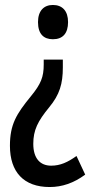

<svg xmlns="http://www.w3.org/2000/svg" viewBox="-20 -564 373 773"><path d="M254 -475C254 -520 231 -544 193 -544C157 -544 133 -521 133 -475C133 -427 156 -406 193 -406C233 -406 254 -430 254 -475ZM233 -293V-324H156V-304C156 -254 145 -226 104 -176C46 -105 20 -63 20 23C20 129 76 189 180 189C230 189 277 173 323 139L288 64C253 89 223 103 186 103C141 103 114 73 114 15C114 -40 132 -76 178 -132C220 -183 233 -226 233 -293Z"/></svg>

Font: Noto Sans Arabic ExtCond Med
Style: Regular
Weight: 500
Width: 2
Designer: Monotype Design Team, Nadine Chahine, Nizar Qandah and Khaled Hosny
Foundry: Monotype Imaging Inc.
Version: Version 2.012